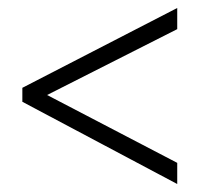

<svg xmlns="http://www.w3.org/2000/svg" viewBox="-20 -597 501 481"><path d="M424 -136 36 -342V-377L424 -577V-524L98 -359L424 -189Z"/></svg>

Font: Noto Sans Gujarati UI Condensed Light
Style: Regular
Weight: 300
Width: 3
Designer: Jelle Bosma - Monotype Design Team, Universal Thirst
Foundry: Monotype Imaging Inc.
Version: Version 2.106; ttfautohint (v1.8.4.7-5d5b)